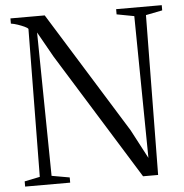

<svg xmlns="http://www.w3.org/2000/svg" viewBox="-53 -794 809 845"><g transform="rotate(-5 352.0 -371.5)"><path d="M24 0V-23L92 -37L99 -690Q96 -695 83 -701Q70 -707 54 -712.5Q38 -718 24 -720V-743H175.5L508 -206.5L575.5 -78.5L568 -705.5L491 -720V-743H692.5V-720L619.5 -705.5L611.5 0H545L198.5 -559L135.5 -671L144 -37L223 -23V0Z"/></g></svg>

Font: Merriweather 120pt Light
Style: Regular
Weight: 300
Version: Version 2.100